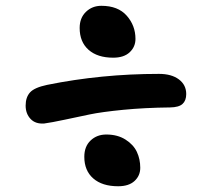

<svg xmlns="http://www.w3.org/2000/svg" viewBox="-20 -670 740 665"><path d="M372.1 -470.2Q317.4 -470.2 286.6 -497.6Q255.9 -524.9 255.9 -573.2Q255.9 -607.9 277.6 -628.9Q299.3 -649.9 331.1 -649.9Q388.7 -649.9 418.9 -615.7Q449.2 -581.5 449.2 -535.2Q449.2 -507.8 429.2 -489Q409.2 -470.2 372.1 -470.2ZM132.8 -242.2Q102.5 -240.2 85.7 -258.3Q68.8 -276.4 68.8 -304.2Q68.8 -333 84 -349.9Q99.1 -366.7 143.1 -376Q331.1 -414.1 530.8 -414.1Q574.2 -414.1 599.6 -395Q625 -376 625 -344.2Q625 -321.8 612.3 -310.1Q599.6 -298.3 568.8 -297.9Q481 -296.9 406.2 -289.6Q331.5 -282.2 290.8 -273.7Q250 -265.1 204.1 -255.4Q158.2 -245.6 132.8 -242.2ZM389.2 -24.9Q334 -24.9 303 -52Q272 -79.1 272 -127Q272 -162.6 293.7 -183.3Q315.4 -204.1 348.1 -204.1Q387.2 -204.1 414.8 -186.5Q442.4 -168.9 454.1 -143.8Q465.8 -118.7 465.8 -88.9Q465.8 -61.5 446 -43.2Q426.3 -24.9 389.2 -24.9Z"/></svg>

Font: Shantell Sans Irregular
Style: Regular
Weight: 600
Designer: Stephen Nixon, Anya Danilova, Shantell Martin
Foundry: Arrow Type
Version: Version 1.006;[9816181b4]